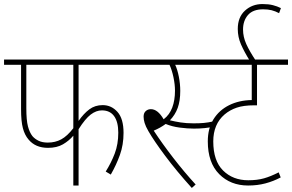

<svg xmlns="http://www.w3.org/2000/svg" viewBox="-20 -916 1442 948"><path d="M368 -596V-319Q393 -355 421 -376Q449 -397 487 -397Q530 -397 560 -363.5Q590 -330 590 -260Q590 -201 572 -151Q554 -101 527 -54L502 -69Q529 -112 546.5 -158Q564 -204 564 -261Q564 -314 543.5 -342.5Q523 -371 483 -371Q455 -371 428 -350.5Q401 -330 368 -278V0H342V-246Q321 -221 291 -203.5Q261 -186 217 -186Q155 -186 121 -227Q102 -249 93 -283Q84 -317 84 -377V-596H0V-622H653V-596ZM110 -596V-382Q110 -322 118 -292Q126 -262 140 -244Q152 -230 170.5 -221Q189 -212 216 -212Q253 -212 282.5 -228Q312 -244 342 -283V-596Z M936 -307Q965 -307 986.5 -309Q1008 -311 1030 -316L1035 -291Q995 -281 937 -281Q906 -281 867.5 -286Q829 -291 798 -304Q771 -284 739 -271Q781 -207 835.5 -136.5Q890 -66 946 -5L927 12Q852 -71 796 -146Q740 -221 713 -268Q699 -292 694 -309Q689 -326 689 -340Q689 -358 699.5 -367.5Q710 -377 725 -377Q759 -377 788 -327Q817 -349 830.5 -385Q844 -421 844 -468Q844 -499 836.5 -534.5Q829 -570 817 -596H640V-622H979V-596H845Q856 -573 863 -537.5Q870 -502 870 -467Q870 -418 857.5 -383.5Q845 -349 819 -322Q843 -316 871.5 -311.5Q900 -307 936 -307Z M1402 -596H1249V-396H1235Q1183 -396 1149 -384.5Q1115 -373 1089 -351Q1033 -303 1033 -218Q1033 -122 1081.5 -74Q1130 -26 1206 -26Q1250 -26 1283.5 -35.5Q1317 -45 1356 -65L1366 -40Q1330 -21 1290.5 -10.5Q1251 0 1205 0Q1118 0 1062 -56.5Q1006 -113 1006 -218Q1006 -282 1034 -327Q1062 -372 1111 -396.5Q1160 -421 1223 -422V-596H956V-622H1402Z M1214 -615Q1186 -660 1170 -696.5Q1154 -733 1154 -773Q1154 -831 1189.5 -863.5Q1225 -896 1276 -896Q1306 -896 1327.5 -890.5Q1349 -885 1367 -876L1358 -851Q1339 -861 1321 -865.5Q1303 -870 1279 -870Q1229 -870 1204.5 -842Q1180 -814 1180 -770Q1180 -734 1196 -698.5Q1212 -663 1244 -615Z"/></svg>

Font: Noto Sans SemiCondensed Thin
Style: Italic
Weight: 100
Width: 4
Italic angle: -12°
Designer: Monotype Design Team
Foundry: Monotype Imaging Inc.
Version: Version 2.013; ttfautohint (v1.8.4.7-5d5b)